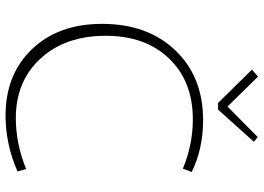

<svg xmlns="http://www.w3.org/2000/svg" viewBox="-149 -791 950 692"><g transform="rotate(90 326.0 -445.0)"><path d="M351 -756 231 -878 256 -900 364 -790 474 -899 491 -885 375 -756ZM397 10Q248 10 157 -85.5Q66 -181 66 -338Q66 -502 161.5 -602Q257 -702 413 -702Q516 -702 600 -661L588 -629Q502 -665 410 -665Q273 -665 191 -579.5Q109 -494 109 -351Q109 -205 191 -116Q273 -27 406 -27Q497 -27 589 -64L598 -33Q499 10 397 10Z"/></g></svg>

Font: Cantarell Light
Style: Regular
Weight: 300
Designer: Dave Crossland, Nikolaus Waxweiler, Florian Fecher, Jacques Le Bailly, Eben Sorkin, Alexei Vanyashin, Alexios Zavras, Em
Version: Version 0.303